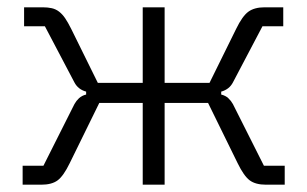

<svg xmlns="http://www.w3.org/2000/svg" viewBox="-20 -506 842 526"><path d="M756 -434H699L618 -280Q608 -261 586 -255V-247Q598 -244 605.5 -237Q613 -230 618 -221L703 -52H760V0H709Q680 0 664 -12Q648 -24 631 -59L550 -224H431V0H371V-224H252L171 -59Q154 -24 138 -12Q122 0 93 0H42V-52H99L184 -221Q189 -230 196.5 -237Q204 -244 216 -247V-255Q194 -261 184 -280L103 -434H46V-486H97Q111 -486 122 -483.5Q133 -481 142 -474Q151 -467 158.5 -456Q166 -445 175 -427L248 -279H371V-486H431V-279H554L627 -427Q644 -462 660.5 -474Q677 -486 705 -486H756Z"/></svg>

Font: Space Grotesk Light
Style: Regular
Weight: 300
Designer: Florian Karsten
Foundry: Florian Karsten
Version: Version 2.000